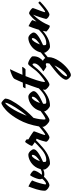

<svg xmlns="http://www.w3.org/2000/svg" viewBox="850 -1646 1104 2937"><g transform="rotate(-90 1402.5 -177.0)"><path d="M205.1 -50.8Q184.6 -50.8 169.4 -57.6Q153.3 -40.5 135.7 -25.6Q118.2 -10.7 101.1 0.7Q84 12.2 67.4 19Q50.8 25.9 36.1 26.9Q28.8 26.9 14.9 20.5Q1 14.2 -12.5 4.2Q-25.9 -5.9 -35.9 -18.8Q-45.9 -31.7 -45.9 -44.9Q-45.9 -77.1 -39.6 -109.6Q-33.2 -142.1 -23.7 -173.8Q-14.2 -205.6 -2.7 -236.1Q8.8 -266.6 19 -294.9Q43.9 -283.7 67.6 -270Q91.3 -256.3 111.8 -237.8Q104.5 -223.1 97.2 -204.1Q89.8 -185.1 83 -164.6Q76.2 -144 70.3 -123.5Q64.5 -103 60.1 -85.4Q55.7 -67.9 53.2 -54.4Q50.8 -41 50.8 -35.2Q50.8 -31.2 52.5 -28.1Q54.2 -24.9 58.1 -24.9Q65.9 -24.9 75.4 -29.8Q85 -34.7 95.7 -42.7Q106.4 -50.8 117.4 -61.8Q128.4 -72.8 138.7 -85Q129.9 -100.1 129.9 -115.2Q129.9 -125.5 133.1 -139.9Q136.2 -154.3 141.6 -169.9Q147 -185.5 153.6 -201.4Q160.2 -217.3 167.2 -231Q174.3 -244.6 180.9 -254.9Q187.5 -265.1 192.9 -270Q204.1 -265.6 216.3 -258.1Q228.5 -250.5 238.8 -241.9Q249 -233.4 255.6 -225.3Q262.2 -217.3 263.2 -211.9Q263.2 -201.7 258.3 -188Q253.4 -174.3 244.9 -158.4Q236.3 -142.6 224.4 -125.2Q212.4 -107.9 198.2 -90.3Q201.2 -89.4 204.3 -88.6Q207.5 -87.9 211.9 -87.9Q231.4 -87.9 246.6 -91.8Q261.7 -95.7 275.4 -103.3Q289.1 -110.8 302.2 -122.1Q315.4 -133.3 331.1 -147.9Q335.4 -143.6 342.5 -136.5Q349.6 -129.4 354 -124Q333.5 -103.5 315.2 -89.6Q296.9 -75.7 279.1 -67.1Q261.2 -58.6 243.2 -54.7Q225.1 -50.8 205.1 -50.8Z M664.1 -120.1Q619.1 -76.2 579.3 -46.4Q539.6 -16.6 503.4 1.5Q467.3 19.5 434.3 27.3Q401.4 35.2 370.1 35.2Q356.9 35.2 340.8 25.4Q324.7 15.6 310.8 1.7Q296.9 -12.2 287.6 -27.3Q278.3 -42.5 278.3 -53.2Q278.3 -93.3 289.3 -126.7Q300.3 -160.2 318.4 -187Q336.4 -213.9 359.6 -234.4Q382.8 -254.9 408 -268.6Q433.1 -282.2 458 -289.1Q482.9 -295.9 503.9 -295.9Q519 -295.9 533.9 -287.1Q548.8 -278.3 561 -265.6Q573.2 -252.9 580.8 -239Q588.4 -225.1 588.4 -214.8Q588.4 -198.2 574.5 -180.9Q560.5 -163.6 535.2 -145.5Q509.8 -127.4 474.1 -108.6Q438.5 -89.8 395.5 -70.8Q394 -59.1 394 -47.9Q394 -32.7 400.6 -27.3Q407.2 -22 425.3 -22Q457.5 -22 486.1 -32.7Q514.6 -43.5 541 -60.5Q567.4 -77.6 591.8 -99.6Q616.2 -121.6 640.1 -144ZM492.2 -242.2Q482.4 -242.2 470.7 -231.7Q459 -221.2 447.3 -204.1Q435.5 -187 424.8 -164.8Q414.1 -142.6 406.2 -118.7Q424.3 -130.4 441.7 -143.6Q459 -156.7 472.7 -171.1Q486.3 -185.5 494.6 -200.7Q502.9 -215.8 502.9 -231Q502.9 -235.4 500.2 -238.8Q497.6 -242.2 492.2 -242.2Z M861.3 -202.1Q855 -183.1 845.5 -158.7Q835.9 -134.3 827.1 -110.8Q818.4 -87.4 812.3 -68.4Q806.2 -49.3 806.2 -41Q806.2 -38.1 809.1 -38.1Q814.5 -38.1 825.2 -44.4Q835.9 -50.8 849.9 -61Q863.8 -71.3 878.9 -83.5Q894 -95.7 908 -107.7Q921.9 -119.6 933.1 -129.4Q944.3 -139.2 950.2 -144Q954.6 -139.6 960.7 -132.8Q966.8 -126 972.2 -120.1Q961.4 -109.4 945.3 -94Q929.2 -78.6 910.4 -62.5Q891.6 -46.4 871.3 -30.3Q851.1 -14.2 831.8 -1.5Q812.5 11.2 795.9 19Q779.3 26.9 768.1 26.9Q760.7 26.9 749.5 21.7Q738.3 16.6 728 9Q717.8 1.5 710.4 -7.8Q703.1 -17.1 703.1 -25.9Q710.4 -58.6 717.8 -83Q725.1 -107.4 731.4 -124.8Q737.8 -142.1 742.7 -152.8Q747.6 -163.6 750 -168.9Q744.1 -171.4 738.8 -174.3Q733.4 -177.2 728 -180.2Q720.2 -171.9 710.7 -162.6Q701.2 -153.3 691.4 -144Q681.6 -134.8 671.9 -126Q662.1 -117.2 654.3 -109.9L630.9 -133.8Q643.6 -146 661.4 -163.3Q679.2 -180.7 696.3 -198.2Q684.1 -205.6 674.3 -212.2Q664.6 -218.8 657.7 -224.1Q649.4 -230 643.1 -234.9Q640.1 -236.3 640.1 -241.2Q640.1 -246.6 644.3 -256.6Q648.4 -266.6 654.8 -278.1Q661.1 -289.6 668.5 -301.5Q675.8 -313.5 682.6 -323.2Q689.5 -333 694.6 -339.1Q699.7 -345.2 701.2 -345.2Q702.1 -345.2 707.8 -342.8Q713.4 -340.3 719.7 -337.2Q726.1 -334 731.4 -330.1Q736.8 -326.2 738.3 -323.2Q738.8 -320.8 739.3 -313Q739.7 -305.2 740.2 -293.9Q759.3 -284.2 779.3 -271.7Q799.3 -259.3 815.9 -248Q835.4 -235.4 853 -222.2Q859.4 -218.3 861.1 -212.4Q862.8 -206.5 861.3 -202.1Z M1052.2 -34.2Q1060.1 -34.2 1073.5 -41Q1086.9 -47.9 1103 -58.3Q1119.1 -68.8 1136.7 -81.5Q1154.3 -94.2 1169.7 -106.4Q1185.1 -118.7 1197.3 -128.9Q1209.5 -139.2 1215.3 -144Q1219.7 -139.6 1225.8 -132.8Q1231.9 -126 1237.3 -120.1Q1226.6 -109.4 1210.4 -94Q1194.3 -78.6 1175.5 -62.5Q1156.7 -46.4 1136.5 -30.3Q1116.2 -14.2 1096.9 -1.5Q1077.6 11.2 1061 19Q1044.4 26.9 1033.2 26.9Q1018.1 26.9 1001.2 16.1Q984.4 5.4 969.7 -9Q955.1 -23.4 944.8 -38.1Q934.6 -52.7 933.1 -60.1Q932.1 -63 932.1 -67.1Q932.1 -71.3 932.1 -76.2Q932.1 -100.6 938.2 -137.9Q944.3 -175.3 954.6 -217Q964.8 -258.8 978.3 -300Q991.7 -341.3 1006.3 -373Q1036.1 -438 1067.6 -488.3Q1099.1 -538.6 1129.4 -575.9Q1159.7 -613.3 1187.5 -638.7Q1215.3 -664.1 1237.5 -679.7Q1259.8 -695.3 1275.1 -702.1Q1290.5 -709 1296.4 -709Q1305.7 -705.6 1315.2 -699Q1324.7 -692.4 1333 -685.1Q1341.3 -677.7 1347.7 -670.7Q1354 -663.6 1356.9 -660.2Q1360.8 -656.2 1362.1 -652.6Q1363.3 -648.9 1363.3 -643.1Q1363.3 -631.3 1357.4 -610.8Q1351.6 -590.3 1335.4 -558.8Q1319.3 -527.3 1290.8 -483.4Q1262.2 -439.5 1216.3 -380.9Q1194.8 -353.5 1170.9 -325.2Q1150.4 -300.8 1123.5 -272Q1096.7 -243.2 1068.4 -216.8Q1054.2 -163.1 1048.6 -122.1Q1043 -81.1 1043 -58.1Q1043 -43 1045.4 -38.6Q1047.9 -34.2 1052.2 -34.2ZM1130.4 -392.1Q1122.1 -373.5 1115 -356Q1107.9 -338.4 1101.6 -321.3Q1116.7 -338.4 1129.2 -354Q1141.6 -369.6 1150.4 -380.9Q1160.6 -394 1168.9 -405.8Q1203.1 -453.6 1228 -493.7Q1252.9 -533.7 1269 -564.2Q1285.2 -594.7 1292.7 -615Q1300.3 -635.3 1300.3 -644Q1300.3 -646.5 1300 -647.7Q1299.8 -648.9 1297.4 -648.9Q1293 -648.9 1277.3 -634.5Q1261.7 -620.1 1239 -588.9Q1216.3 -557.6 1188.2 -509Q1160.2 -460.4 1130.4 -392.1Z M1553.2 -120.1Q1508.3 -76.2 1468.5 -46.4Q1428.7 -16.6 1392.6 1.5Q1356.4 19.5 1323.5 27.3Q1290.5 35.2 1259.3 35.2Q1246.1 35.2 1230 25.4Q1213.9 15.6 1200 1.7Q1186 -12.2 1176.8 -27.3Q1167.5 -42.5 1167.5 -53.2Q1167.5 -93.3 1178.5 -126.7Q1189.5 -160.2 1207.5 -187Q1225.6 -213.9 1248.8 -234.4Q1272 -254.9 1297.1 -268.6Q1322.3 -282.2 1347.2 -289.1Q1372.1 -295.9 1393.1 -295.9Q1408.2 -295.9 1423.1 -287.1Q1438 -278.3 1450.2 -265.6Q1462.4 -252.9 1470 -239Q1477.5 -225.1 1477.5 -214.8Q1477.5 -198.2 1463.6 -180.9Q1449.7 -163.6 1424.3 -145.5Q1398.9 -127.4 1363.3 -108.6Q1327.6 -89.8 1284.7 -70.8Q1283.2 -59.1 1283.2 -47.9Q1283.2 -32.7 1289.8 -27.3Q1296.4 -22 1314.5 -22Q1346.7 -22 1375.2 -32.7Q1403.8 -43.5 1430.2 -60.5Q1456.5 -77.6 1481 -99.6Q1505.4 -121.6 1529.3 -144ZM1381.3 -242.2Q1371.6 -242.2 1359.9 -231.7Q1348.1 -221.2 1336.4 -204.1Q1324.7 -187 1314 -164.8Q1303.2 -142.6 1295.4 -118.7Q1313.5 -130.4 1330.8 -143.6Q1348.1 -156.7 1361.8 -171.1Q1375.5 -185.5 1383.8 -200.7Q1392.1 -215.8 1392.1 -231Q1392.1 -235.4 1389.4 -238.8Q1386.7 -242.2 1381.3 -242.2Z M1577.1 26.9Q1568.8 26.9 1555.4 19.3Q1542 11.7 1529.3 0.7Q1516.6 -10.3 1507.3 -22Q1498 -33.7 1498 -42Q1498 -56.6 1506.1 -88.4Q1514.2 -120.1 1527.3 -160.9Q1540.5 -201.7 1557.4 -248Q1574.2 -294.4 1591.3 -338.9H1522.5H1522Q1521.5 -338.9 1521.5 -339.8Q1521.5 -342.8 1523.7 -348.4Q1525.9 -354 1529.1 -360.1Q1532.2 -366.2 1536.4 -371.3Q1540.5 -376.5 1544.4 -377.9L1607.9 -380.9Q1621.6 -414.1 1634 -442.1Q1646.5 -470.2 1656.2 -490.2Q1658.7 -495.6 1661.4 -501.7Q1664.1 -507.8 1669.2 -513.9Q1674.3 -520 1682.9 -526.6Q1691.4 -533.2 1706.1 -540Q1716.8 -545.4 1732.2 -551.8Q1747.6 -558.1 1762.5 -563.5Q1777.3 -568.8 1789.6 -572.5Q1801.8 -576.2 1807.1 -576.2Q1812 -576.2 1812 -574.2V-573.2Q1812 -572.8 1811 -570.8Q1808.1 -565.9 1800.3 -549.6Q1792.5 -533.2 1781 -508.5Q1769.5 -483.9 1755.6 -452.4Q1741.7 -420.9 1727.1 -385.7L1844.2 -390.1Q1849.1 -390.1 1847.2 -384.3Q1845.2 -378.4 1839.8 -370.6Q1834.5 -362.8 1827.4 -354.5Q1820.3 -346.2 1815.4 -341.8Q1814.5 -340.8 1811.5 -339.8Q1808.6 -338.9 1804.2 -338.9H1707.5Q1689.9 -296.4 1673.8 -252.9Q1657.7 -209.5 1645 -170.4Q1632.3 -131.3 1624.8 -98.6Q1617.2 -65.9 1617.2 -44.9Q1617.2 -42 1620.1 -42Q1625.5 -42 1636.2 -48.1Q1647 -54.2 1660.4 -64Q1673.8 -73.7 1689 -85.4Q1704.1 -97.2 1717.8 -108.6Q1731.4 -120.1 1742.4 -129.6Q1753.4 -139.2 1759.3 -144Q1763.7 -139.6 1769.8 -132.8Q1775.9 -126 1781.2 -120.1Q1770.5 -109.4 1754.4 -94Q1738.3 -78.6 1719.5 -62.5Q1700.7 -46.4 1680.4 -30.3Q1660.2 -14.2 1640.9 -1.5Q1621.6 11.2 1605 19Q1588.4 26.9 1577.1 26.9Z M2135.3 -119.1Q2102.1 -87.4 2066.9 -57.4Q2031.7 -27.3 1996.1 2Q1996.6 5.4 1996.8 8.8Q1997.1 12.2 1997.1 16.1Q1997.1 53.2 1981.9 92.5Q1966.8 131.8 1942.6 169.7Q1918.5 207.5 1887.9 241.2Q1857.4 274.9 1827.1 300Q1796.9 325.2 1769.3 340.1Q1741.7 355 1723.1 355Q1709.5 354 1696.5 345.2Q1683.6 336.4 1673.6 325.2Q1663.6 314 1657.5 302.5Q1651.4 291 1651.4 284.2Q1651.4 259.3 1672.4 229.5Q1693.4 199.7 1728.3 166.5Q1763.2 133.3 1807.9 97.9Q1852.5 62.5 1899.9 26.4Q1905.3 4.9 1905.3 -11.2Q1905.3 -12.7 1904.8 -15.6Q1904.3 -18.6 1902.3 -21.5Q1900.4 -24.4 1896.7 -26.6Q1893.1 -28.8 1887.2 -28.8Q1880.4 -28.8 1873.8 -26.6Q1867.2 -24.4 1854.5 -20Q1852.5 -19 1846.4 -22.2Q1840.3 -25.4 1832 -30.3Q1823.7 -35.2 1814.7 -41.3Q1805.7 -47.4 1797.9 -52.7Q1790 -58.1 1785.2 -62Q1780.3 -65.9 1780.3 -66.9Q1804.7 -81.5 1826.7 -98.4Q1848.6 -115.2 1865.2 -133.1Q1881.8 -150.9 1891.6 -168.7Q1901.4 -186.5 1901.4 -203.1Q1901.4 -204.6 1900.9 -209.2Q1900.4 -213.9 1898.9 -219Q1897.5 -224.1 1894.5 -228Q1891.6 -231.9 1887.2 -231.9Q1879.4 -231.9 1869.4 -221.2Q1859.4 -210.4 1845.9 -193.1Q1832.5 -175.8 1814.5 -154.3Q1796.4 -132.8 1772.5 -110.8Q1768.1 -115.7 1763.7 -120.6Q1759.8 -124.5 1755.6 -128.7Q1751.5 -132.8 1749 -136.2Q1780.3 -165.5 1803 -194.8Q1825.7 -224.1 1843 -247.6Q1860.4 -271 1873.5 -285.4Q1886.7 -299.8 1899.4 -299.8Q1909.2 -299.8 1924.1 -294.2Q1939 -288.6 1954.3 -280.3Q1969.7 -272 1983.6 -261.7Q1997.6 -251.5 2005.4 -242.2Q2009.3 -237.3 2009.8 -227.8Q2010.3 -218.3 2010.3 -212.9Q2010.3 -189.5 2004.6 -168.9Q1999 -148.4 1989.3 -130.9Q1979.5 -113.3 1966.8 -98.6Q1954.1 -84 1940.4 -71.8Q1953.6 -68.4 1964.8 -59.6Q1976.1 -50.8 1983.9 -37.1Q2020.5 -64.9 2053.2 -91.8Q2085.9 -118.7 2112.3 -144ZM1708 296.9Q1721.7 296.9 1742.7 280Q1763.7 263.2 1786.6 235.6Q1809.6 208 1832 173.3Q1854.5 138.7 1871.6 103Q1835.9 132.3 1805.2 159.4Q1774.4 186.5 1752 210.4Q1729.5 234.4 1716.8 255.1Q1704.1 275.9 1704.1 293Q1704.1 296.9 1708 296.9Z M2450.2 -120.1Q2405.3 -76.2 2365.5 -46.4Q2325.7 -16.6 2289.6 1.5Q2253.4 19.5 2220.5 27.3Q2187.5 35.2 2156.2 35.2Q2143.1 35.2 2127 25.4Q2110.8 15.6 2096.9 1.7Q2083 -12.2 2073.7 -27.3Q2064.5 -42.5 2064.5 -53.2Q2064.5 -93.3 2075.4 -126.7Q2086.4 -160.2 2104.5 -187Q2122.6 -213.9 2145.8 -234.4Q2168.9 -254.9 2194.1 -268.6Q2219.2 -282.2 2244.1 -289.1Q2269 -295.9 2290 -295.9Q2305.2 -295.9 2320.1 -287.1Q2335 -278.3 2347.2 -265.6Q2359.4 -252.9 2366.9 -239Q2374.5 -225.1 2374.5 -214.8Q2374.5 -198.2 2360.6 -180.9Q2346.7 -163.6 2321.3 -145.5Q2295.9 -127.4 2260.3 -108.6Q2224.6 -89.8 2181.6 -70.8Q2180.2 -59.1 2180.2 -47.9Q2180.2 -32.7 2186.8 -27.3Q2193.4 -22 2211.4 -22Q2243.7 -22 2272.2 -32.7Q2300.8 -43.5 2327.1 -60.5Q2353.5 -77.6 2377.9 -99.6Q2402.3 -121.6 2426.3 -144ZM2278.3 -242.2Q2268.6 -242.2 2256.8 -231.7Q2245.1 -221.2 2233.4 -204.1Q2221.7 -187 2210.9 -164.8Q2200.2 -142.6 2192.4 -118.7Q2210.4 -130.4 2227.8 -143.6Q2245.1 -156.7 2258.8 -171.1Q2272.5 -185.5 2280.8 -200.7Q2289.1 -215.8 2289.1 -231Q2289.1 -235.4 2286.4 -238.8Q2283.7 -242.2 2278.3 -242.2Z M2564.5 -235.8Q2558.6 -220.2 2552.7 -204.1Q2546.9 -188 2541 -170.9Q2571.8 -206.1 2594 -228.3Q2616.2 -250.5 2631.6 -263.2Q2647 -275.9 2656.5 -280.5Q2666 -285.2 2671.4 -285.2Q2677.7 -285.2 2690.4 -278.8Q2703.1 -272.5 2716.1 -263.2Q2729 -253.9 2738.5 -244.1Q2748 -234.4 2748 -227.1Q2748 -225.6 2747.6 -223.4Q2747.1 -221.2 2746.1 -217.8Q2742.2 -205.6 2736.1 -189Q2730 -172.4 2723.1 -154.5Q2716.3 -136.7 2709.5 -118.9Q2702.6 -101.1 2697.3 -85.4Q2691.9 -69.8 2688.5 -58.1Q2685.1 -46.4 2685.1 -41Q2685.1 -38.1 2688 -38.1Q2693.4 -38.1 2704.1 -44.4Q2714.8 -50.8 2728.8 -61Q2742.7 -71.3 2757.8 -83.5Q2772.9 -95.7 2786.9 -107.7Q2800.8 -119.6 2812 -129.4Q2823.2 -139.2 2829.1 -144Q2834 -139.6 2839.8 -132.8Q2845.7 -126 2851.1 -120.1Q2840.3 -109.4 2824.2 -94Q2808.1 -78.6 2789.3 -62.5Q2770.5 -46.4 2750.2 -30.3Q2730 -14.2 2710.9 -1.5Q2691.9 11.2 2675.3 19Q2658.7 26.9 2647.5 26.9Q2640.1 26.9 2628.9 21.7Q2617.7 16.6 2607.2 9Q2596.7 1.5 2589.4 -7.8Q2582 -17.1 2582 -25.9Q2586.4 -45.9 2594 -71.3Q2601.6 -96.7 2610.4 -123.3Q2619.1 -149.9 2628.7 -176Q2638.2 -202.1 2647 -224.1L2646 -223.1Q2636.7 -211.9 2619.4 -193.6Q2602.1 -175.3 2580.1 -146.7Q2558.1 -118.2 2533.7 -77.9Q2509.3 -37.6 2485.8 17.6Q2482.9 24.4 2480.5 28.3Q2478 32.2 2471.2 32.2Q2462.9 32.2 2452.4 27.6Q2441.9 22.9 2430.9 15.4Q2419.9 7.8 2408.9 -1.5Q2397.9 -10.7 2389.2 -20Q2389.2 -22.9 2391.8 -36.6Q2394.5 -50.3 2399.4 -71Q2404.3 -91.8 2411.6 -118.4Q2418.9 -145 2428.2 -174.3Q2437.5 -203.6 2448.5 -234.1Q2459.5 -264.6 2472.2 -293Q2492.7 -283.2 2517.8 -269Q2543 -254.9 2564.5 -235.8Z"/></g></svg>

Font: Yesteryear
Style: Regular
Weight: 400
Designer: Astigmatic (AOETI)
Foundry: Astigmatic (AOETI)
Version: Version 1.000